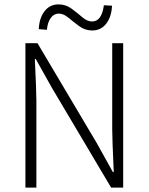

<svg xmlns="http://www.w3.org/2000/svg" viewBox="-20 -856 678 876"><path d="M401 -717Q368 -717 341.5 -736.5Q315 -756 292.5 -775Q270 -794 248 -794Q226 -794 211.5 -774Q197 -754 194 -720L157 -723Q159 -773 183 -804.5Q207 -836 247 -836Q280 -836 306.5 -816.5Q333 -797 355.5 -777.5Q378 -758 400 -758Q444 -758 454 -832L491 -830Q489 -780 465 -748.5Q441 -717 401 -717ZM96 0V-659H151L421 -204L495 -71H499Q492 -223 492 -267V-659H542V0H487L217 -455L143 -587H139Q146 -440 146 -397V0Z"/></svg>

Font: Assistant Light
Style: Regular
Weight: 300
Designer: Hebrew By Ben Nathan, Latin by Paul Hunt
Version: Version 2.001;PS 002.001;hotconv 1.0.88;makeotf.lib2.5.64775